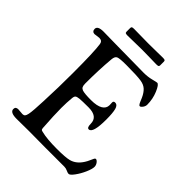

<svg xmlns="http://www.w3.org/2000/svg" viewBox="-238 -960 1097 1097"><g transform="rotate(45 310.0 -411.5)"><path d="M304.7 -785.2Q279.3 -785.2 245.6 -784.2Q211.9 -783.2 193.8 -783.2Q182.6 -783.2 178.2 -785.4Q173.8 -787.6 173.8 -794.9V-825.2Q173.8 -832.5 178.2 -834.7Q182.6 -836.9 193.8 -836.9Q211.9 -836.9 245.6 -836.2Q279.3 -835.4 304.7 -835.4H314.9Q346.7 -835.4 377.9 -836.2Q409.2 -836.9 425.8 -836.9Q437 -836.9 441.4 -834.7Q445.8 -832.5 445.8 -825.2V-794.9Q445.8 -787.6 441.4 -785.4Q437 -783.2 425.8 -783.2Q409.2 -783.2 377.9 -784.2Q346.7 -785.2 314.9 -785.2ZM183.6 0.5Q162.1 0.5 132.6 1Q103 1.5 82 1.5Q28.8 1.5 28.8 -25.4Q28.8 -44.4 50.3 -44.4Q54.7 -44.4 66.7 -43Q78.6 -41.5 86.4 -41.5Q96.7 -41.5 102.1 -47.4Q107.4 -53.2 110.6 -69.1Q113.8 -85 115.7 -112.8Q117.7 -140.6 119.6 -185.1Q119.6 -187.5 119.6 -189Q124.5 -291.5 124.5 -410.2Q124.5 -585.9 116.2 -638.2Q112.8 -660.2 88.9 -660.2Q82.5 -660.2 70.6 -658Q58.6 -655.8 54.2 -655.8Q44.9 -655.8 39.3 -661.6Q33.7 -667.5 33.7 -677.7Q33.7 -702.6 81.1 -702.6Q96.2 -702.6 135 -701.7Q173.8 -700.7 201.2 -700.7Q231.9 -700.7 305.4 -699.5Q378.9 -698.2 408.7 -698.2Q441.9 -698.2 470.7 -705.6Q499.5 -712.9 503.9 -712.9Q517.6 -712.9 535.2 -671.1Q552.7 -629.4 552.7 -584Q552.7 -571.3 544.2 -559.3Q535.6 -547.4 528.8 -547.4Q525.9 -547.4 523.4 -549.3Q521 -551.3 518.3 -555.9Q515.6 -560.5 513.7 -564.9Q511.7 -569.3 508.3 -577.6Q504.9 -585.9 502.4 -591.3Q490.2 -618.2 473.4 -634Q456.5 -649.9 427.7 -654.3Q394 -659.7 306.2 -659.7Q254.4 -659.7 240.5 -653.6Q226.6 -647.5 224.6 -622.1Q216.3 -530.8 216.3 -418.9Q216.3 -401.9 220.7 -393.6Q225.1 -385.3 235.8 -381.3Q254.9 -375 306.2 -375Q354.5 -375 378.4 -389.4Q402.3 -403.8 402.3 -429.2Q402.3 -433.1 401.9 -439.9Q401.4 -446.8 401.4 -450.7Q401.4 -462.9 414.1 -462.9Q433.6 -462.9 440.4 -436.8Q447.3 -410.6 447.3 -357.9Q447.3 -247.6 415.5 -247.6Q401.4 -247.6 401.4 -277.8Q401.4 -335.9 326.2 -335.9Q273.9 -335.9 255.1 -334Q236.3 -332 230 -326.9Q223.6 -321.8 222.2 -306.6Q218.3 -267.6 218.3 -223.1Q218.3 -167 225.1 -67.4Q226.1 -59.1 228.5 -56.2Q231 -53.2 240.7 -51.3Q285.6 -40 366.2 -40Q435.1 -40 463.4 -47.4Q504.4 -58.1 531.7 -101.6Q539.6 -113.8 546.1 -129.2Q552.7 -144.5 556.2 -150.9Q559.6 -157.2 564.5 -157.2Q572.8 -157.2 581.8 -145.3Q590.8 -133.3 590.8 -119.6Q590.8 -102.1 576.7 -69.8Q562.5 -37.6 543.7 -12Q524.9 13.7 514.2 13.7Q506.3 13.7 493.7 7.6Q481 1.5 468.3 1.5H312Q290 1.5 247.3 1Q204.6 0.5 183.6 0.5Z"/></g></svg>

Font: Cooper*
Style: Regular
Weight: 400
Designer: Owen Earl
Foundry: indestructible type*
Version: Version 0.001